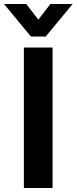

<svg xmlns="http://www.w3.org/2000/svg" viewBox="-29 -937 382 957"><path d="M0 0ZM90 -700H233V0H90ZM-9 -917H102L162 -839L222 -917H333L199 -755H125Z"/></svg>

Font: Sarabun
Style: Bold
Weight: 700
Designer: Suppakit Chalermlarp | Katatrad Co.,Ltd.
Foundry: Cadson Demak Co.,Ltd.
Version: Version 1.000; ttfautohint (v1.6)